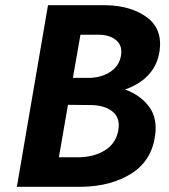

<svg xmlns="http://www.w3.org/2000/svg" viewBox="-20 -720 653 740"><path d="M578 -199Q565 -101 487 -51.5Q409 -2 295 0H45L165 -700H388Q486 -698 546.5 -653Q607 -608 595 -523Q579 -417 462 -375Q522 -353 554.5 -309Q587 -265 578 -199ZM367 -586H290L261 -420H329Q374 -422 406.5 -444Q439 -466 446 -504Q453 -541 430.5 -562.5Q408 -584 367 -586ZM207 -114H290Q346 -116 386.5 -142Q427 -168 436 -218Q444 -264 415.5 -288.5Q387 -313 335 -315L242 -316Z"/></svg>

Font: Jost* 600 Semi
Style: Italic
Weight: 600
Italic angle: -10°
Version: Version 3.500